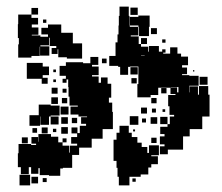

<svg xmlns="http://www.w3.org/2000/svg" viewBox="-20 -627 672 580"><path d="M369 -579H341V-607H369ZM396 -582H374V-604H396ZM75 -453H35V-493H37V-512H34V-554H35V-583H75V-603H95V-583H75V-573H95V-553H76V-544H96V-522H76V-520H102V-487H129V-459H101V-486H100V-458H75ZM487 -161H463V-185H477V-191H463V-215H477V-222H464V-244H486V-231V-252H493V-275H506V-280H492V-306H488V-340H510V-343H495V-362H458V-340H435V-333H395V-373H398V-396V-426H373V-425H337V-428H310V-458H329V-499H335V-523H338V-550H339V-579H371V-550H372V-576H398V-580H432V-546H430V-518H400V-546H398V-520H375V-517H399V-494H406V-512H424V-494H406V-486H428V-471H430V-488H460V-471H470V-478H480V-468H473V-465H483H494V-484H516V-465H527V-456H548V-430H530V-423H545V-403H530V-400H552V-398H580V-368H552V-366H551V-348H552V-366H578V-341H581V-367H609V-341H613V-305V-275H591V-237H553V-215H533V-175H487ZM120 -558H110V-568H120ZM154 -464H136V-482H150V-488H130V-513H128V-490H102V-516H125V-523H105V-543H125V-553H165V-528H200V-496H228V-450H182V-454H156V-478H154ZM372 -546H398V-550H372ZM454 -524H436V-542H454ZM480 -498H470V-508H480ZM406 -459H417V-460H406ZM67 -101H43V-122H34V-164H36V-192H74V-189H89V-193H75V-213H95V-199H96V-222H134V-199V-214H156V-197H169V-209H181V-197H169V-187H189V-166H191V-187H213V-193H195V-213H213V-224H196V-242H214V-225H221V-247H240V-253H225V-273H243V-275H217V-303V-281H193V-305H215V-308H190V-335H187V-364H186V-387H181V-377H169V-389H179V-398H160V-428H179V-439H231V-436H253V-455H277V-431H258V-426H278V-400H258V-396H278V-377H285V-393H305V-374H316V-332H309V-317H319V-289H321V-237H290V-208H257V-181H219V-159H198V-120H170V-118H162V-96H128V-98H100V-119H96V-102H74V-122H67ZM302 -436H288V-450H302ZM124 -374H106V-389H61V-437H109V-426H128V-400H109V-392H124ZM367 -401H343V-425H367ZM396 -402H374V-424H396ZM149 -409H141V-417H149ZM567 -411H563V-415H567ZM607 -371H583V-395H607ZM393 -375H377V-391H393ZM149 -379H141V-387H149ZM515 -363V-348H519V-364H496V-363ZM154 -344H136V-362H154ZM483 -345H467V-361H483ZM181 -347H169V-359H181ZM560 -340H577H560ZM155 -313H135V-333H155ZM183 -315H167V-331H183ZM453 -315H437V-331H453ZM101 -247H69V-279H97V-311H133V-308H160V-278H133V-275H128V-250H102V-275H101ZM187 -281H163V-305H187ZM424 -284H406V-302H424ZM451 -287H439V-299H451ZM479 -289H471V-297H479ZM398 -250H372V-276H398ZM157 -251H133V-275H157ZM486 -252H464V-274H486ZM185 -253H165V-273H185ZM455 -253H435V-273H455ZM213 -255H197V-271H213ZM421 -257H409V-269H421ZM371 -67H339V-93H335V-120H332V-141H323V-205H332V-226H341V-247H369V-226H378V-213H395V-196H408V-183H425V-165H430V-188H460V-158H437V-155H457V-131H437V-121H428V-100H405V-93H375H371ZM185 -223H165V-243H185ZM124 -224H106V-242H124ZM92 -226H78V-240H92ZM150 -228H140V-238H150ZM388 -230H382V-236H388ZM64 -194H46V-212H64ZM453 -195H437V-211H453ZM71 -67H39V-99H71ZM95 -73H75V-93H95ZM121 -77H109V-89H121ZM390 -78H380V-88H390Z"/></svg>

Font: Rubik Storm
Style: Regular
Weight: 400
Designer: Hubert and Fischer, NaN
Foundry: Hubert and Fischer, NaN
Version: Version 2.201